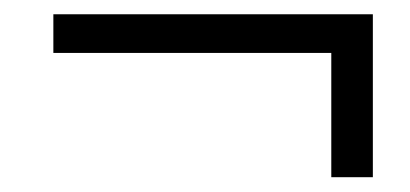

<svg xmlns="http://www.w3.org/2000/svg" viewBox="-20 -413 570 267"><path d="M54.2 -339.4H457.2L440.7 -358.8V-166.6H498.5V-393.2H54.2V-339.4Z"/></svg>

Font: Source Serif Variable
Style: Italic
Weight: 389
Italic angle: -12°
Designer: Frank Grießhammer
Foundry: Adobe Systems Incorporated
Version: Version 3.001;hotconv 1.0.111;makeotfexe 2.5.65597